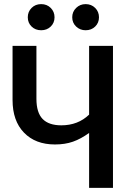

<svg xmlns="http://www.w3.org/2000/svg" viewBox="-20 -913 640 933"><path d="M529 -690V0H413V-267Q373 -238 334.5 -224.5Q296 -211 247 -211Q152 -211 96.5 -268.5Q41 -326 41 -427V-690H157V-433Q157 -366 187 -335Q217 -304 278 -304Q359 -304 413 -356V-690ZM115 -829Q115 -856 133.5 -874.5Q152 -893 180 -893Q208 -893 226.5 -874.5Q245 -856 245 -829Q245 -802 226.5 -784Q208 -766 180 -766Q152 -766 133.5 -784Q115 -802 115 -829ZM331 -829Q331 -856 350 -874.5Q369 -893 396 -893Q424 -893 442.5 -874.5Q461 -856 461 -829Q461 -802 442.5 -784Q424 -766 396 -766Q369 -766 350 -784Q331 -802 331 -829Z"/></svg>

Font: Fira Mono Medium
Style: Regular
Weight: 500
Designer: Carrois Corporate & Edenspiekermann AG
Foundry: Carrois Corporate GbR & Edenspiekermann AG
Version: Version 3.206